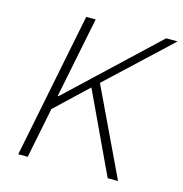

<svg xmlns="http://www.w3.org/2000/svg" viewBox="-99 -751 804 842"><g transform="rotate(15 302.5 -329.5)"><path d="M605 -659 323 -395 511 0H464L292 -366L147 -229L101 0H58L190 -659H233L159 -292H163L553 -659Z"/></g></svg>

Font: TypoPRO Source Code Pro
Style: Italic
Weight: 300
Italic angle: -11°
Monospace: yes
Designer: Paul D. Hunt, Teo Tuominen
Foundry: Adobe Systems Incorporated
Version: Version 1.030;PS 1.0;hotconv 1.0.84;makeotf.lib2.5.63406